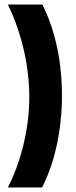

<svg xmlns="http://www.w3.org/2000/svg" viewBox="-20 -726 338 852"><path d="M15 -706H168Q201 -639 220 -570.5Q239 -502 247 -434Q255 -366 255 -301Q255 -236 246.5 -167Q238 -98 219 -29.5Q200 39 167 106H15Q44 49 65 -16Q86 -81 98 -152Q110 -223 110 -296Q110 -343 104.5 -393.5Q99 -444 87.5 -496Q76 -548 58 -601Q40 -654 15 -706Z"/></svg>

Font: Bricolage Grotesque 36pt SemiCondensed
Style: Bold
Weight: 700
Width: 4
Designer: Mathieu Triay
Foundry: Atelier Triay
Version: Version 1.001;gftools[0.9.33.dev8+g029e19f]